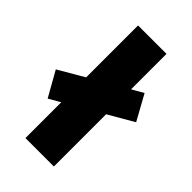

<svg xmlns="http://www.w3.org/2000/svg" viewBox="-236 -777 850 850"><g transform="rotate(45 188.5 -352.5)"><path d="M397 -396 278 -327V0H100V-224L46 -193L-20 -310L100 -380V-705H278V-483L332 -514Z"/></g></svg>

Font: wassup Sans
Style: Black
Weight: 900
Version: Version 2.001